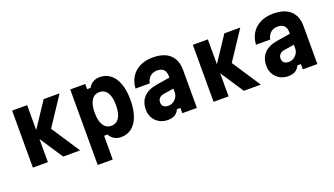

<svg xmlns="http://www.w3.org/2000/svg" viewBox="-70 -1190 3391 1947"><g transform="rotate(-20 1625.0 -217.0)"><path d="M424 0 227 -298 437 -615H609L405 -307L607 0ZM97 0V-615H259V0Z M724 200V-615H886V-559H923Q940 -593 972.5 -612Q1005 -631 1045 -631Q1113 -631 1161.5 -592.5Q1210 -554 1236 -481.5Q1262 -409 1262 -308Q1262 -206 1236 -133.5Q1210 -61 1161.5 -22.5Q1113 16 1045 16Q1005 16 972.5 -3Q940 -22 923 -56H886V200ZM991 -126Q1047 -126 1076.5 -173Q1106 -220 1106 -308Q1106 -396 1076.5 -442.5Q1047 -489 991 -489Q936 -489 906 -442Q876 -395 876 -307Q876 -220 906 -173Q936 -126 991 -126Z M1720 -386V-267L1599 -248Q1569 -243 1552 -225Q1535 -207 1535 -179Q1535 -151 1553 -135Q1571 -119 1602 -119Q1632 -119 1656 -133.5Q1680 -148 1695 -172.5Q1710 -197 1710 -226V-400Q1710 -446 1686.5 -470.5Q1663 -495 1618 -495Q1587 -495 1563.5 -483.5Q1540 -472 1524.5 -450Q1509 -428 1502 -397H1349Q1354 -471 1388.5 -524Q1423 -577 1482 -605.5Q1541 -634 1619 -634Q1740 -634 1803.5 -576Q1867 -518 1867 -408V0H1710V-57H1672Q1657 -22 1627.5 -3.5Q1598 15 1551 15Q1499 15 1459.5 -7.5Q1420 -30 1397 -69.5Q1374 -109 1374 -159Q1374 -243 1422 -294Q1470 -345 1561 -360Z M2374 0 2177 -298 2387 -615H2559L2355 -307L2557 0ZM2047 0V-615H2209V0Z M3020 -386V-267L2899 -248Q2869 -243 2852 -225Q2835 -207 2835 -179Q2835 -151 2853 -135Q2871 -119 2902 -119Q2932 -119 2956 -133.5Q2980 -148 2995 -172.5Q3010 -197 3010 -226V-400Q3010 -446 2986.5 -470.5Q2963 -495 2918 -495Q2887 -495 2863.5 -483.5Q2840 -472 2824.5 -450Q2809 -428 2802 -397H2649Q2654 -471 2688.5 -524Q2723 -577 2782 -605.5Q2841 -634 2919 -634Q3040 -634 3103.5 -576Q3167 -518 3167 -408V0H3010V-57H2972Q2957 -22 2927.5 -3.5Q2898 15 2851 15Q2799 15 2759.5 -7.5Q2720 -30 2697 -69.5Q2674 -109 2674 -159Q2674 -243 2722 -294Q2770 -345 2861 -360Z"/></g></svg>

Font: Martian Mono SemiCondensed
Style: Bold
Weight: 700
Width: 4
Designer: Roman Shamin
Foundry: Evil Martians
Version: Version 1.000